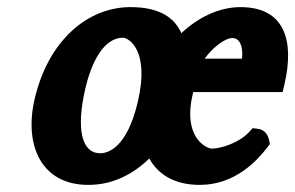

<svg xmlns="http://www.w3.org/2000/svg" viewBox="-20 -510 830 540"><path d="M347.1 -490C225 -490 115 -394.3 77.3 -230.9C47.3 -100.9 96.3 10 228.2 10C296.5 10 353.6 -19.3 399.9 -64.2C422.3 -23.6 465.6 10 541.9 10C641.9 10 703.7 -59.3 730.7 -94L739.1 -104.9L736.7 -116.2C734.1 -128.3 726.4 -145.4 704.9 -147.8L690.6 -149.5L679.3 -137.4C652.8 -109.1 602.8 -92 575.5 -92C563.3 -92 493.2 -120 521.8 -244.1C522.4 -246.6 522.5 -247.1 523.4 -251H774.9L780.2 -273.6C808 -394 782.1 -490 656.2 -490C596.2 -490 536.7 -460.8 490.1 -416.7C472.2 -457.4 432.4 -490 347.1 -490ZM326.1 -404C338.8 -404 402.1 -372.9 368 -225.5C337.1 -91.3 281.4 -79 262.3 -79C208.6 -79 194 -148.4 220 -261C237 -334.5 271.6 -404 326.1 -404ZM555.7 -345C576.1 -374 611.3 -403 633.8 -403C652.8 -403 664.6 -381.8 660.7 -345Z"/></svg>

Font: Linux Libertine Mono O 
Style: Mono Bold Oblique
Weight: 400
Italic angle: -13°
Designer: Philipp H. Poll
Foundry: Philipp H. Poll
Version: Version 5.1.7